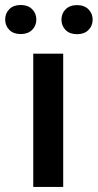

<svg xmlns="http://www.w3.org/2000/svg" viewBox="-62 -741 387 761"><path d="M0 0ZM188.5 0H69.8V-528.3H188.5ZM-41.5 -663.6Q-41.5 -688 -25.1 -704.6Q-8.8 -721.2 20 -721.2Q48.8 -721.2 65.4 -704.6Q82 -688 82 -663.6Q82 -639.2 65.4 -622.6Q48.8 -606 20 -606Q-8.8 -606 -25.1 -622.6Q-41.5 -639.2 -41.5 -663.6ZM181.6 -663.1Q181.6 -687.5 198 -704.1Q214.4 -720.7 243.2 -720.7Q272 -720.7 288.6 -704.1Q305.2 -687.5 305.2 -663.1Q305.2 -638.7 288.6 -622.1Q272 -605.5 243.2 -605.5Q214.4 -605.5 198 -622.1Q181.6 -638.7 181.6 -663.1Z"/></svg>

Font: Roboto Medium
Style: Regular
Weight: 500
Designer: Google
Version: Version 2.134; 2016; ttfautohint (v1.6)